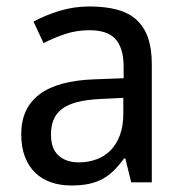

<svg xmlns="http://www.w3.org/2000/svg" viewBox="-20 -566 571 596"><path d="M387.2 0 369.1 -74.2H365.2Q349.1 -52.2 333 -36.4Q316.9 -20.5 297.9 -10.3Q278.8 0 255.4 4.9Q231.9 9.8 201.2 9.8Q167.5 9.8 139.2 0.2Q110.8 -9.3 90.1 -29.1Q69.3 -48.8 57.6 -78.9Q45.9 -108.9 45.9 -149.9Q45.9 -230 102.3 -272.9Q158.7 -315.9 273.9 -319.8L363.8 -323.2V-356.9Q363.8 -389.6 356.7 -411.6Q349.6 -433.6 336.2 -447Q322.8 -460.4 303 -466.3Q283.2 -472.2 257.8 -472.2Q217.3 -472.2 182.4 -460.4Q147.5 -448.7 115.2 -432.1L84 -499Q120.1 -518.6 164.6 -532.2Q209 -545.9 257.8 -545.9Q307.6 -545.9 344 -535.9Q380.4 -525.9 404.1 -504.2Q427.7 -482.4 439.5 -448.7Q451.2 -415 451.2 -367.2V0ZM224.1 -62Q253.9 -62 279.3 -71.3Q304.7 -80.6 323.2 -99.4Q341.8 -118.2 352.3 -146.7Q362.8 -175.3 362.8 -213.9V-262.2L293 -258.8Q249 -256.8 219.2 -249Q189.5 -241.2 171.6 -227.3Q153.8 -213.4 146 -193.6Q138.2 -173.8 138.2 -148.9Q138.2 -104 161.9 -83Q185.5 -62 224.1 -62Z"/></svg>

Font: Droid Sans
Style: Regular
Weight: 400
Foundry: Ascender Corporation
Version: Version 1.00 build 114